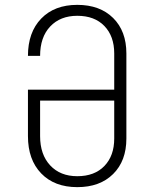

<svg xmlns="http://www.w3.org/2000/svg" viewBox="-20 -760 640 790"><path d="M298 10Q204 10 149.5 -46.5Q95 -103 95 -200V-391H450V-540Q450 -611 409.5 -653Q369 -695 298 -695Q228 -695 186.5 -651Q145 -607 145 -530H95Q95 -627 149.5 -683.5Q204 -740 298 -740Q391 -740 445.5 -686Q500 -632 500 -540V-190Q500 -98 445.5 -44Q391 10 298 10ZM298 -35Q369 -35 409.5 -77Q450 -119 450 -190V-346H145V-200Q145 -124 186.5 -79.5Q228 -35 298 -35Z"/></svg>

Font: Pitagon Sans Mono Thin
Style: Regular
Weight: 100
Monospace: yes
Designer: Travis Tran
Foundry: Pitagon
Version: Version 1.001; ttfautohint (v1.8.4.7-5d5b);gftools[0.9.26]